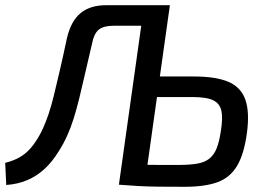

<svg xmlns="http://www.w3.org/2000/svg" viewBox="-29 -710 1023 738"><path d="M610 -690 599 -611H407Q369 -611 350.5 -596Q332 -581 324 -539Q309 -476 297.5 -425Q286 -374 275.5 -331.5Q265 -289 254 -254Q243 -219 229 -188Q215 -157 197 -129Q172 -88 142 -60.5Q112 -33 75.5 -17.5Q39 -2 -5 1L-9 -84Q15 -90 36 -100Q57 -110 74.5 -126Q92 -142 106 -163Q123 -188 135 -214Q147 -240 157.5 -271Q168 -302 178 -343Q188 -384 200.5 -437.5Q213 -491 228 -562Q243 -628 280 -659Q317 -690 379 -690ZM624 -690 527 0H428L525 -690ZM716 -416Q801 -416 849 -395.5Q897 -375 914 -327Q931 -279 920 -198Q909 -117 882 -72Q855 -27 806.5 -9.5Q758 8 681 8Q622 8 579.5 7.5Q537 7 502 5Q467 3 429 0L451 -79Q461 -78 481.5 -77.5Q502 -77 530 -76.5Q558 -76 590 -76Q622 -76 656 -76Q700 -76 729 -81Q758 -86 776 -100.5Q794 -115 804 -140.5Q814 -166 820 -207Q828 -256 822 -284Q816 -312 790.5 -324.5Q765 -337 710 -337H489L500 -416Z"/></svg>

Font: Exo 2 Medium
Style: Italic
Weight: 500
Italic angle: -8°
Designer: Natanael Gama
Foundry: Natanael Gama
Version: Version 2.010